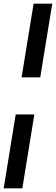

<svg xmlns="http://www.w3.org/2000/svg" viewBox="-42 -810 303 1040"><path d="M176 -391H75L140 -790H241ZM43 -190H144L79 210H-22Z"/></svg>

Font: Georama SemiBold
Style: Italic
Weight: 600
Italic angle: -9°
Designer: Jean-Baptiste Levee
Foundry: Production Type
Version: Version 1.000